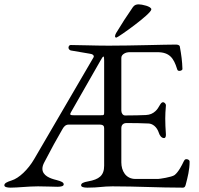

<svg xmlns="http://www.w3.org/2000/svg" viewBox="-25 -858 917 883"><path d="M-5 -6C-5 2 7 5 24 5C57 5 105 -1 150 -1C186 -1 221 1 239 1C256 1 268 -2 268 -10C268 -19 258 -24 235 -30C206 -37 170 -50 170 -82C170 -91 173 -101 179 -112C211 -174 235 -217 261 -262C268 -275 276 -285 291 -285H432C452 -285 454 -277 454 -267V-96C454 -50 430 -33 381 -24C358 -20 348 -15 348 -6C348 2 360 5 377 5C431 5 447 -1 492 -1C606 -1 702 5 816 5C826 5 828 -4 830 -12C838 -43 847 -77 847 -115C847 -121 841 -125 834 -126C833 -126 832 -126 832 -126C826 -126 824 -123 820 -116C812 -99 796 -67 778 -53C765 -43 707 -35 702 -35H598C553 -35 533 -73 533 -111V-269C533 -285 544 -292 556 -292C595 -292 617 -292 659 -290C675 -289 696 -277 706 -246C708 -239 716 -223 729 -223C737 -223 738 -231 738 -240C736 -269 735 -290 735 -313C735 -331 736 -349 738 -372C739 -381 730 -388 725 -388C712 -388 708 -363 690 -347C678 -336 665 -330 646 -329C622 -328 592 -327 550 -327C540 -327 533 -338 533 -349V-592C533 -610 557 -618 568 -618H699C755 -618 774 -590 789 -542C791 -535 793 -532 800 -532C806 -532 814 -535 814 -541C813 -576 809 -606 802 -644C801 -651 791 -653 784 -653C733 -653 584 -648 475 -648C407 -648 342 -651 300 -651C294 -651 290 -645 290 -639C290 -634 293 -629 300 -626L388 -611C401 -610 410 -602 405 -594L132 -126C104 -78 62 -38 28 -28C6 -21 -5 -15 -5 -6ZM298 -333C298 -335 299 -338 302 -343L438 -581C444 -592 448 -598 451 -598C453 -598 454 -592 454 -580V-343C454 -328 453 -328 438 -328H314C303 -328 298 -329 298 -333ZM510 -685C517 -685 671 -794 671 -815C671 -829 627 -838 613 -838C602 -838 593 -835 586 -825C559 -786 533 -746 509 -706C506 -701 504 -695 504 -691C504 -688 506 -685 510 -685Z"/></svg>

Font: EB Garamond
Style: Regular
Weight: 400
Designer: Georg Duffner and Octavio Pardo
Foundry: Georg Duffner
Version: Version 1.000;PS 001.000;hotconv 1.0.88;makeotf.lib2.5.64775